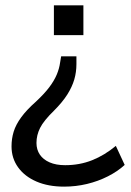

<svg xmlns="http://www.w3.org/2000/svg" viewBox="-20 -507 487 716"><path d="M219 189Q160 189 116 170Q72 151 47.5 117Q23 83 23 39Q23 10 31 -16Q39 -42 59 -69.5Q79 -97 114 -128Q146 -158 164 -182Q182 -206 191.5 -228.5Q201 -251 204 -273L208 -297H265V-268Q265 -238 257 -210.5Q249 -183 231 -154.5Q213 -126 181 -94Q143 -57 129.5 -30Q116 -3 116 26Q116 51 128.5 69.5Q141 88 165 98.5Q189 109 223 109Q277 109 323.5 90.5Q370 72 412 37L445 108Q419 132 382.5 150.5Q346 169 304.5 179Q263 189 219 189ZM181 -376V-487H291V-376Z"/></svg>

Font: Nunito Sans 12pt ExtraLight 12pt Medium
Style: Regular
Weight: 500
Version: Version 3.101;gftools[0.9.27]